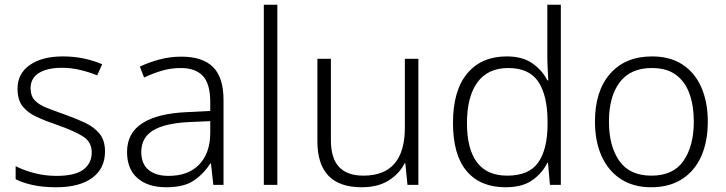

<svg xmlns="http://www.w3.org/2000/svg" viewBox="-20 -780 3063 810"><path d="M423 -141Q423 -69 369 -29.5Q315 10 217 10Q161 10 118 0.5Q75 -9 46 -24V-79Q81 -61 126 -49.5Q171 -38 218 -38Q296 -38 331.5 -64.5Q367 -91 367 -137Q367 -181 330 -204.5Q293 -228 221 -253Q171 -270 133.5 -287.5Q96 -305 75 -332Q54 -359 54 -406Q54 -470 106 -506Q158 -542 245 -542Q293 -542 334.5 -533Q376 -524 411 -509L390 -462Q359 -475 320 -484.5Q281 -494 242 -494Q179 -494 144 -472Q109 -450 109 -408Q109 -376 126 -357.5Q143 -339 175 -326Q207 -313 253 -297Q301 -280 339 -262Q377 -244 400 -216Q423 -188 423 -141Z M745 -541Q835 -541 879 -497Q923 -453 923 -358V0H880L870 -90H867Q838 -45 796.5 -17.5Q755 10 681 10Q604 10 560 -28.5Q516 -67 516 -139Q516 -219 581 -260.5Q646 -302 770 -307L867 -312V-349Q867 -427 835.5 -460Q804 -493 743 -493Q702 -493 664 -482Q626 -471 588 -453L570 -499Q608 -517 652.5 -529Q697 -541 745 -541ZM777 -265Q675 -260 625.5 -229.5Q576 -199 576 -139Q576 -89 606.5 -63.5Q637 -38 691 -38Q774 -38 820 -85.5Q866 -133 867 -217V-269Z M1150 0H1093V-760H1150Z M1745 -532V0H1699L1690 -91H1687Q1665 -47 1619.5 -18.5Q1574 10 1506 10Q1319 10 1319 -184V-532H1376V-189Q1376 -112 1410.5 -75.5Q1445 -39 1513 -39Q1688 -39 1688 -242V-532Z M2113 10Q2006 10 1948.5 -58.5Q1891 -127 1891 -261Q1891 -398 1951 -470Q2011 -542 2118 -542Q2185 -542 2226.5 -512.5Q2268 -483 2289 -441H2293Q2292 -464 2290.5 -492.5Q2289 -521 2289 -545V-760H2346V0H2300L2292 -93H2289Q2268 -50 2226 -20Q2184 10 2113 10ZM2120 -39Q2212 -39 2251 -95Q2290 -151 2290 -257V-266Q2290 -376 2251.5 -434.5Q2213 -493 2124 -493Q2038 -493 1994 -432.5Q1950 -372 1950 -260Q1950 -152 1992 -95.5Q2034 -39 2120 -39Z M2966 -267Q2966 -183 2938.5 -121Q2911 -59 2857.5 -24.5Q2804 10 2727 10Q2653 10 2600 -24Q2547 -58 2518.5 -120.5Q2490 -183 2490 -267Q2490 -396 2554 -469Q2618 -542 2731 -542Q2807 -542 2859.5 -507.5Q2912 -473 2939 -411Q2966 -349 2966 -267ZM2549 -267Q2549 -164 2592.5 -101.5Q2636 -39 2728 -39Q2821 -39 2864 -102Q2907 -165 2907 -267Q2907 -333 2889 -384Q2871 -435 2832 -464Q2793 -493 2730 -493Q2640 -493 2594.5 -433Q2549 -373 2549 -267Z"/></svg>

Font: Noto Sans Tamil Light
Style: Regular
Weight: 300
Designer: Jelle Bosma - Monotype Design Team
Foundry: Monotype Imaging Inc.
Version: Version 2.004; ttfautohint (v1.8.4.7-5d5b)